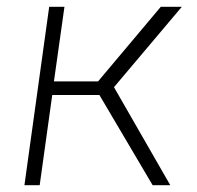

<svg xmlns="http://www.w3.org/2000/svg" viewBox="-20 -546 581 566"><path d="M52 0 125 -526H170L139 -306H269L454 -526H516L316 -289L482 0H430L273 -266H134L97 0Z"/></svg>

Font: Plus Jakarta Sans ExtraLight
Style: Italic
Weight: 200
Italic angle: -8°
Designer: Gumpita Rahayu
Foundry: Tokotype
Version: Version 2.071; ttfautohint (v1.8.4.7-5d5b);gftools[0.9.29]